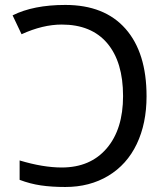

<svg xmlns="http://www.w3.org/2000/svg" viewBox="-20 -744 672 774"><path d="M243.2 -724.1Q401.4 -724.1 486.1 -627.9Q570.8 -531.7 570.8 -356Q570.8 -246.1 531.2 -163.3Q491.7 -80.6 416.7 -35.4Q341.8 9.8 243.2 9.8Q188 9.8 144.8 3.4Q101.6 -2.9 59.1 -19V-97.2Q153.3 -68.8 229 -68.8Q344.2 -68.8 410.2 -146Q476.1 -223.1 476.1 -356.9Q476.1 -494.1 412.4 -569.6Q348.6 -645 229 -645Q152.3 -645 66.9 -606L30.8 -682.1Q114.7 -724.1 243.2 -724.1Z"/></svg>

Font: Noto Sans Southeast Asian
Style: Regular
Weight: 400
Designer: Monotype Design Team
Foundry: Monotype Imaging Inc.
Version: Version 1.06 uh; ttfautohint (v1.4.1)